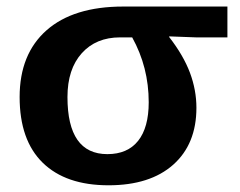

<svg xmlns="http://www.w3.org/2000/svg" viewBox="-20 -548 724 578"><path d="M571.3 -223.6Q571.3 -114.3 501.5 -52.2Q431.6 9.8 306.6 9.8Q178.2 9.8 108.6 -58.1Q39.1 -126 39.1 -255.9Q39.1 -385.3 120.1 -456.8Q201.2 -528.3 351.1 -528.3H664.6V-435.5H569.3L489.3 -438.5V-436.5Q532.2 -381.3 551.8 -329.1Q571.3 -276.9 571.3 -223.6ZM427.7 -240.2Q427.7 -345.7 377.9 -435.5H341.8Q269 -435.5 226.1 -387.7Q183.1 -339.8 183.1 -255.9Q183.1 -84 303.2 -84Q363.8 -84 395.8 -124Q427.7 -164.1 427.7 -240.2Z"/></svg>

Font: Liberation Sans
Style: Bold
Weight: 700
Designer: Steve Matteson
Foundry: Ascender Corporation
Version: Version 2.1.5